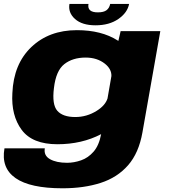

<svg xmlns="http://www.w3.org/2000/svg" viewBox="-39 -754 887 1009"><path d="M289.5 235.5Q119.5 235.5 42.8 182Q-34 128.5 -15.5 25.5H196.5Q190 63.5 223.8 82.5Q257.5 101.5 313.5 101.5Q350 101.5 387.2 88.5Q424.5 75.5 453 42.8Q481.5 10 492.5 -49Q391 4 262.5 4Q131 4 75 -71.5Q19 -147 26 -264.5Q32.5 -418 125.8 -506.8Q219 -595.5 365 -595.5Q494 -595.5 579 -541.5Q581 -540 583 -539L595 -590.5H803.5L709.5 -58Q690.5 50 634 114.5Q577.5 179 489.8 207.2Q402 235.5 289.5 235.5ZM546.5 -354.5Q547.5 -391 512.5 -419Q471.5 -451.5 411 -451.5Q343 -451.5 299 -417Q255 -382.5 244.5 -291.5Q233.5 -204.5 262.2 -171.8Q291 -139 356.5 -139Q417 -139 469 -171.5Q514 -199.5 526 -236.5ZM463 -621Q392.5 -621 355.2 -654.2Q318 -687.5 326 -733.5H426Q418 -689 475 -689Q506 -689 521 -700.5Q536 -712 540 -733.5H639.5Q631 -687.5 583 -654.2Q535 -621 463 -621Z"/></svg>

Font: Anybody ExtraExpanded ExtraBold
Style: Italic
Weight: 800
Width: 8
Italic angle: -10°
Designer: Tyler Finck
Foundry: Etcetera Type Company
Version: Version 1.010; ttfautohint (v1.8.3) -l 8 -r 50 -G 200 -x 14 